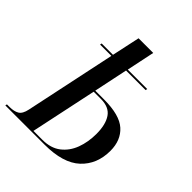

<svg xmlns="http://www.w3.org/2000/svg" viewBox="-227 -885 1019 1019"><g transform="rotate(45 282.5 -376.0)"><path d="M-22 0 -20 -10H0Q33 -10 53.5 -22Q74 -34 82 -73L190 -584H105L107 -594H192L226 -752H336L303 -594H449L447 -584H300L260 -393H325Q443 -393 493 -348Q543 -303 543 -224Q543 -123 477 -61.5Q411 0 272 0ZM246 -10Q309 -10 349 -41Q389 -72 408 -123Q427 -174 427 -235Q427 -305 400.5 -344Q374 -383 312 -383H258L179 -10Z"/></g></svg>

Font: Noto Serif Display SemiCondensed Medium
Style: Italic
Weight: 500
Width: 4
Italic angle: -12°
Designer: Monotype Design Team
Foundry: Monotype Imaging Inc.
Version: Version 2.009